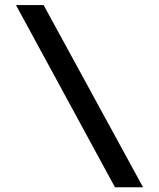

<svg xmlns="http://www.w3.org/2000/svg" viewBox="-20 -745 640 774"><path d="M443.4 9.8 44.4 -724.6H155.8L556.6 9.8Z"/></svg>

Font: Cousine
Style: Bold
Weight: 700
Monospace: yes
Designer: Steve Matteson
Foundry: Ascender Corporation
Version: Version 1.20